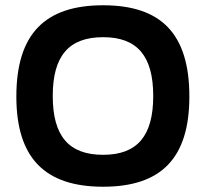

<svg xmlns="http://www.w3.org/2000/svg" viewBox="-20 -699 766 728"><path d="M371 9C152 9 42 -98 42 -333C42 -572 152 -679 371 -679C591 -679 698 -571 698 -333C698 -99 591 9 371 9ZM180 -335C180 -183 241 -112 371 -112C500 -112 561 -183 561 -335C561 -487 500 -558 371 -558C241 -558 180 -487 180 -335Z"/></svg>

Font: LT Wave Alt Bold
Style: Regular
Weight: 700
Designer: Daniel Lyons
Version: Version 2.5 (Glyphs App)